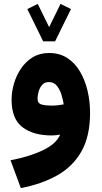

<svg xmlns="http://www.w3.org/2000/svg" viewBox="-20 -684 514 971"><path d="M198.2 -475.1 118.2 -638.2 170.9 -664.1 228.5 -546.9 286.1 -664.1 338.9 -638.2 258.8 -475.1ZM435.5 -113.3Q435.5 4.4 392.1 81.3Q348.6 158.2 269.8 202.6Q190.9 247.1 85.4 267.1L33.2 126.5Q130.4 107.9 197.8 75.4Q265.1 43 284.2 -3.4Q261.7 1 241.7 1Q148.4 1 93.5 -40.8Q38.6 -82.5 38.6 -179.7Q38.6 -219.2 50.5 -260.7Q62.5 -302.2 86.2 -337.4Q109.9 -372.6 145.5 -394.3Q181.2 -416 228 -416Q281.7 -416 320.8 -390.4Q359.9 -364.7 385.3 -321Q410.6 -277.3 423.1 -223.6Q435.5 -169.9 435.5 -113.3ZM238.8 -149.9Q259.8 -149.9 276.4 -152.1Q293 -154.3 302.2 -156.2Q299.3 -175.3 291.7 -201.9Q284.2 -228.5 268.8 -248.8Q253.4 -269 227.1 -269Q205.1 -269 192.6 -254.2Q180.2 -239.3 175 -219.7Q169.9 -200.2 169.9 -185.5Q169.9 -161.1 190.4 -155.5Q210.9 -149.9 238.8 -149.9Z"/></svg>

Font: Vazirmatn FD Black
Style: Regular
Weight: 900
Designer: Saber Rastikerdar
Foundry: Saber Rastikerdar
Version: Version 33.003